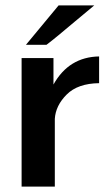

<svg xmlns="http://www.w3.org/2000/svg" viewBox="-20 -691 404 711"><path d="M76 -525 197 -671H329Q295 -643 257 -611Q219 -579 196 -560Q173 -541 152 -525ZM60 0V-476H178V-423V-378Q235 -480 347 -482V-383Q268 -382 227 -341Q186 -300 183 -251V0Z"/></svg>

Font: Coval
Style: Bold
Weight: 700
Foundry: Context Ltd
Version: Version 001.000